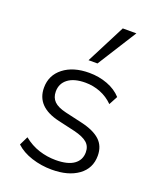

<svg xmlns="http://www.w3.org/2000/svg" viewBox="-141 -835 760 928"><g transform="rotate(20 239.0 -371.5)"><path d="M238 8Q184 8 134.5 -8Q85 -24 53 -54L75 -99Q112 -69 154 -55.5Q196 -42 240 -42Q302 -42 333.5 -64.5Q365 -87 365 -127Q365 -158 344 -176Q323 -194 278 -205L191 -225Q68 -253 68 -352Q68 -416 118 -455Q168 -494 250 -494Q300 -494 344 -477.5Q388 -461 416 -430L392 -385Q363 -414 326 -428.5Q289 -443 249 -443Q191 -443 159.5 -419Q128 -395 128 -354Q128 -323 147 -304Q166 -285 209 -275L296 -255Q361 -240 393 -210.5Q425 -181 425 -131Q425 -66 374 -29Q323 8 238 8ZM225 -550 328 -751H398L271 -550Z"/></g></svg>

Font: Nunito Sans Light
Style: Regular
Weight: 300
Designer: Vernon Adams
Foundry: Vernon Adams
Version: Version 3.101; ttfautohint (v1.8.4.7-5d5b);gftools[0.9.27]